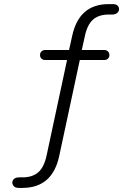

<svg xmlns="http://www.w3.org/2000/svg" viewBox="-20 -729 640 934"><path d="M525.9 -658.2H508.8Q460 -658.2 431.9 -633.1Q403.8 -607.9 392.1 -549.8L377.9 -485.8H486.8Q498 -485.8 505.1 -479Q512.2 -472.2 512.2 -461.2Q512.2 -450.2 505.1 -443.6Q498 -437 486.8 -437H368.2L268.1 29.8Q234.9 184.6 89.8 185.1H70.8Q55.7 185.1 47.9 177.5Q40 169.9 40 159.2Q40 148.4 48.6 141.1Q57.1 133.8 73.2 133.8H89.8Q137.7 133.8 166.3 108.9Q194.8 84 207 25.9L306.2 -437H200.2Q189 -437 181.9 -443.6Q174.8 -450.2 174.8 -461.2Q174.8 -472.2 181.9 -479Q189 -485.8 200.2 -485.8H315.9L331.1 -554.2Q364.3 -709 508.8 -709H528.8Q543.9 -709 551.5 -702.1Q559.1 -695.3 559.1 -684.6Q559.1 -673.8 550 -666Q541 -658.2 525.9 -658.2Z"/></svg>

Font: Nunito-Light
Style: Regular
Weight: 300
Designer: Vernon Adams
Foundry: newtypography
Version: Version 3.000